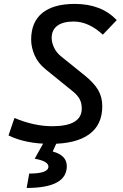

<svg xmlns="http://www.w3.org/2000/svg" viewBox="-20 -723 626 978"><path d="M237.3 9.8Q110.8 9.8 23.4 -33.2L53.7 -122.1Q153.8 -80.1 246.6 -80.1Q396.5 -80.1 396.5 -170.4Q396.5 -197.8 385.7 -218Q375 -238.3 350.6 -257.8L210.9 -371.1Q173.3 -401.9 156 -442.1Q138.7 -482.4 138.7 -521Q138.7 -610.8 195.6 -657Q252.4 -703.1 360.8 -703.1Q496.1 -703.1 574.7 -620.6L503.9 -546.4Q431.6 -613.3 355 -613.3Q301.3 -613.3 272.2 -592Q243.2 -570.8 243.2 -529.3Q243.2 -507.3 254.9 -481.4Q266.6 -455.6 292.5 -434.6L412.6 -337.9Q459 -300.3 480 -264.4Q501 -228.5 501 -181.6Q501 -87.4 434.1 -38.8Q367.2 9.8 237.3 9.8ZM115.7 234.4 128.9 161.1Q226.6 161.1 226.6 125.5Q226.6 98.1 156.7 85.4L217.8 -23.9L270 1L248.5 48.8Q320.3 67.9 320.3 123.5Q320.3 234.4 115.7 234.4Z"/></svg>

Font: CaskaydiaCove NFP
Style: Italic
Weight: 400
Italic angle: -10°
Designer: Aaron Bell
Foundry: Saja Typeworks
Version: Version 2111.001; VTT 6.35;Nerd Fonts 3.1.1